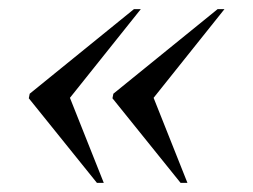

<svg xmlns="http://www.w3.org/2000/svg" viewBox="-20 -480 554 420"><path d="M375 -80H390L316 -266L471 -460H456L228 -275L226 -265ZM192 -80H207L133 -266L288 -460H273L45 -275L43 -265Z"/></svg>

Font: Noto Serif Display
Style: Italic
Weight: 400
Italic angle: -12°
Designer: Monotype Design Team
Foundry: Monotype Imaging Inc.
Version: Version 2.009